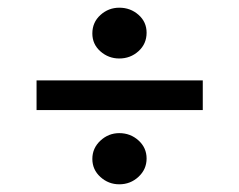

<svg xmlns="http://www.w3.org/2000/svg" viewBox="-20 -554 622 499"><path d="M290 -402Q262 -402 241 -420.5Q220 -439 220 -467Q220 -496 241 -515Q262 -534 290 -534Q319 -534 340 -515.5Q361 -497 361 -469Q361 -440 340 -421Q319 -402 290 -402ZM75 -268V-345H507V-268ZM290 -75Q262 -75 241 -94Q220 -113 220 -141Q220 -169 241 -188.5Q262 -208 290 -208Q319 -208 340 -189Q361 -170 361 -142Q361 -114 340 -94.5Q319 -75 290 -75Z"/></svg>

Font: Literata Medium
Style: Regular
Weight: 500
Designer: Latin by Veronika Burian and Jose Scaglione. Greek by Irene Vlachou. Cyrillic by Vera Evstafieva.
Foundry: TypeTogether
Version: Version 3.103; ttfautohint (v1.8.4.7-5d5b);gftools[0.9.29]